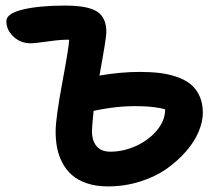

<svg xmlns="http://www.w3.org/2000/svg" viewBox="-20 -648 796 691"><path d="M368.2 22.9Q325.7 22.9 292.7 11.7Q259.8 0.5 238.8 -18.1Q217.8 -36.6 204.3 -62.5Q190.9 -88.4 185.5 -116Q180.2 -143.6 180.2 -174.8Q180.2 -221.7 204.1 -350.3Q228 -479 229 -504.9Q200.7 -505.9 153.3 -499Q106 -492.2 89.8 -492.2Q54.2 -492.2 28.6 -516.1Q2.9 -540 2.9 -571.8Q2.9 -599.6 62.5 -613.8Q122.1 -627.9 213.9 -627.9Q296.4 -627.9 329.6 -606.2Q362.8 -584.5 362.8 -532.2Q362.8 -511.7 337.9 -376Q413.6 -389.2 482.9 -389.2Q522.9 -389.2 555.2 -385.3Q587.4 -381.3 616.9 -371.1Q646.5 -360.8 666.5 -344.5Q686.5 -328.1 698.2 -302.2Q710 -276.4 710 -242.2Q710 -210 694.8 -173.8Q679.7 -137.7 649.4 -103Q619.1 -68.4 578.9 -40Q538.6 -11.7 483.4 5.6Q428.2 22.9 368.2 22.9ZM311 -175.8Q311 -141.1 327.9 -121.6Q344.7 -102.1 377 -102.1Q424.8 -102.1 470.7 -123.3Q516.6 -144.5 545.4 -179.7Q574.2 -214.8 574.2 -252.9V-254.9Q538.1 -264.2 490.5 -265.6Q442.9 -267.1 400.1 -262.5Q357.4 -257.8 316.9 -249Q311 -193.4 311 -175.8Z"/></svg>

Font: Shantell Sans Irregular Bouncy
Style: Regular
Weight: 600
Designer: Stephen Nixon, Anya Danilova, Shantell Martin
Foundry: Arrow Type
Version: Version 1.006;[9816181b4]